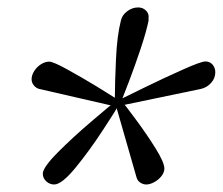

<svg xmlns="http://www.w3.org/2000/svg" viewBox="-20 -651 602 519"><path d="M307.1 -596.7Q296.4 -555.7 293.5 -490.7Q290.5 -425.8 290.5 -386.7Q279.3 -394 241 -417.5Q202.6 -440.9 163.3 -462.6Q124 -484.4 112.8 -484.4Q102.1 -484.4 90.8 -477.3Q79.6 -470.2 72.5 -459Q65.4 -447.8 65.4 -437Q65.4 -427.7 71.3 -420.4Q77.1 -413.1 85.9 -410.6L279.3 -366.2Q279.3 -367.2 228.3 -323.7Q177.2 -280.3 136.5 -239.3Q95.7 -198.2 95.7 -181.6Q95.7 -169.4 105 -160.9Q114.3 -152.3 126.5 -152.3Q147 -152.3 184.6 -198.2Q222.2 -244.1 258.8 -300.3Q295.4 -356.4 295.4 -358.4L349.1 -171.4Q351.6 -162.6 359.1 -157.5Q366.7 -152.3 375.5 -152.3Q385.3 -152.3 397 -158.7Q408.7 -165 416.5 -175Q424.3 -185.1 424.3 -195.3Q424.3 -211.9 400.4 -250.2Q376.5 -288.6 346.7 -328.6Q316.9 -368.7 316.9 -367.7L522.9 -410.6Q539.1 -414.1 550.5 -426.8Q562 -439.5 562 -455.6Q562 -467.8 554.7 -476.3Q547.4 -484.9 535.2 -484.9Q523.4 -484.9 473.6 -462.6Q423.8 -440.4 374.8 -416.5Q325.7 -392.6 311 -385.3Q315.4 -396 329.8 -433.8Q344.2 -471.7 360.1 -519Q376 -566.4 382.3 -598.6L380.9 -597.7Q381.8 -600.6 381.8 -605.5Q381.8 -616.2 373.5 -623.5Q365.2 -630.9 353.5 -630.9Q337.9 -630.9 324.5 -621.1Q311 -611.3 307.1 -596.7Z"/></svg>

Font: Radley
Style: Italic
Weight: 400
Italic angle: -12°
Designer: Vernon Adams
Foundry: Vernon Adams
Version: Version 1.003; ttfautohint (v1.6)